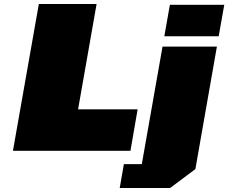

<svg xmlns="http://www.w3.org/2000/svg" viewBox="-20 -757 1146 964"><path d="M45 0 175 -737H465L372 -208H671L635 0ZM805 -575 833 -733H1106L1078 -575ZM581 187 602 67H692L796 -523H1069L961 92L834 187Z"/></svg>

Font: Tomorrow ExtraBold
Style: Italic
Weight: 800
Italic angle: -10°
Designer: Tony de Marco, Monica Rizzolli
Foundry: Just in Type
Version: Version 2.002